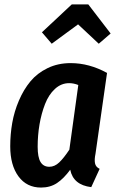

<svg xmlns="http://www.w3.org/2000/svg" viewBox="-20 -826 521 861"><path d="M211.9 -629.9 168 -681.2 301.8 -806.2H376L476.1 -675.8L422.9 -629.9L330.1 -716.8ZM296.9 -543Q379.9 -543 460 -499L408.2 -136.2Q402.8 -110.8 406 -94Q409.2 -77.1 426.8 -68.8L389.2 13.2Q308.6 3.4 294.9 -64.9Q266.1 -25.4 235.6 -5.1Q205.1 15.1 164.1 15.1Q99.6 15.1 62.7 -35.2Q25.9 -85.4 25.9 -169.9Q25.9 -223.6 34.9 -274.9Q43.9 -326.2 64.9 -375.2Q85.9 -424.3 116.5 -461.2Q147 -498 193.4 -520.5Q239.7 -543 296.9 -543ZM290 -453.1Q254.4 -453.1 226.3 -427.2Q198.2 -401.4 181.9 -359.1Q165.5 -316.9 157.2 -268.1Q148.9 -219.2 148.9 -168Q148.9 -120.6 161.9 -99.4Q174.8 -78.1 201.2 -78.1Q225.1 -78.1 245.6 -97.7Q266.1 -117.2 291 -154.8L331.1 -444.8Q310.5 -453.1 290 -453.1Z"/></svg>

Font: Fira Sans Compressed Medium
Style: Italic
Weight: 500
Width: 3
Italic angle: -8°
Designer: Carrois Corporate & Edenspiekermann AG
Foundry: Carrois Corporate GbR & Edenspiekermann AG
Version: Version 4.203;PS 004.203;hotconv 1.0.88;makeotf.lib2.5.64775